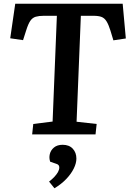

<svg xmlns="http://www.w3.org/2000/svg" viewBox="-20 -723 697 1033"><path d="M159 -56 263 -69 286 -638H215Q190 -638 172.5 -633Q155 -628 143.5 -611.5Q132 -595 121 -560L104 -507L35 -517L62 -703H640L657 -516L590 -506L574 -559Q564 -591 553 -608.5Q542 -626 526 -632Q510 -638 483 -638H415L392 -68L500 -56L494 0H153ZM273 290 244 254Q261 241 273 228Q285 215 292 202.5Q299 190 299 178Q299 171 295.5 166Q292 161 282 158L250 147Q243 127 248 106Q253 85 270.5 70.5Q288 56 317 56Q352 56 371.5 77Q391 98 391 130Q391 155 377 183.5Q363 212 337 239.5Q311 267 273 290Z"/></svg>

Font: Literata 18pt SemiBold
Style: Italic
Weight: 600
Italic angle: -2°
Designer: Latin by Veronika Burian and Jose Scaglione. Greek by Irene Vlachou. Cyrillic by Vera Evstafieva
Foundry: TypeTogether
Version: Version 3.103;gftools[0.9.29]